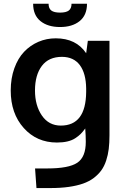

<svg xmlns="http://www.w3.org/2000/svg" viewBox="-20 -752 659 1013"><path d="M154.8 -732.4H236.3Q236.3 -707.5 250.7 -696.5Q265.1 -685.5 296.9 -685.5Q328.6 -685.5 343 -696.5Q357.4 -707.5 357.4 -732.4H439Q439 -671.9 400.1 -640.6Q361.3 -609.4 296.9 -609.4Q232.4 -609.4 193.6 -640.6Q154.8 -671.9 154.8 -732.4ZM172.4 240.2 165 136.7H230Q342.8 136.7 387.7 106.7Q432.6 76.7 432.6 -3.4Q432.6 -36.1 429.7 -74.2Q417 -56.6 405.5 -45.2Q394 -33.7 376.7 -22.5Q359.4 -11.2 335.2 -5.6Q311 0 280.3 0Q173.8 0 105.2 -76.7Q36.6 -153.3 36.6 -274.4Q36.6 -338.9 55.7 -391.8Q74.7 -444.8 107.4 -479Q140.1 -513.2 182.9 -531.5Q225.6 -549.8 273.9 -549.8Q381.8 -549.8 434.6 -471.2L443.4 -536.6H557.6V-38.1Q557.6 2 553.7 33.9Q549.8 65.9 540 95.5Q530.3 125 514.4 147Q498.5 168.9 474.6 187Q450.7 205.1 418.2 216.6Q385.7 228 342.8 234.1Q299.8 240.2 246.1 240.2ZM300.8 -89.4Q433.1 -89.4 434.6 -266.6V-285.2Q433.6 -364.7 401.4 -408.2Q369.1 -451.7 307.1 -452.1Q236.8 -452.1 200.7 -404.1Q164.6 -356 164.6 -274.4Q164.6 -195.8 200.9 -142.6Q237.3 -89.4 300.8 -89.4Z"/></svg>

Font: Oxygen
Style: Bold
Weight: 700
Designer: vernon adams
Foundry: Vernon Adams
Version: Version 0.2.3 webfont; ttfautohint (v0.93.3-1d66) -l 8 -r 50